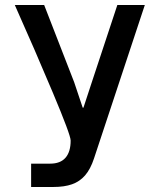

<svg xmlns="http://www.w3.org/2000/svg" viewBox="-20 -745 640 765"><path d="M104 -93H180Q220.5 -93 241 -116.5Q261.5 -140 261.5 -185Q261.5 -207 190.2 -376.5Q119 -546 39 -725H156L275.5 -417.5L309.5 -316H312.5L345.5 -416.5L447.5 -725H557L354.5 -113.5Q340.5 -71 319 -46.2Q297.5 -21.5 267 -10.8Q236.5 0 192.5 0H104Z"/></svg>

Font: JuliaMono Medium
Style: Regular
Weight: 500
Monospace: yes
Designer: cormullion
Foundry: corm
Version: Version 0.054; ttfautohint (v1.8.4)